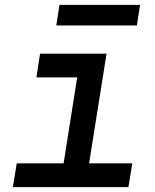

<svg xmlns="http://www.w3.org/2000/svg" viewBox="-20 -771 640 791"><path d="M212 -666H544L557 -751H225ZM33 0H509L525 -98H347L419 -550H145L130 -452H298L242 -98H49Z"/></svg>

Font: JetBrains Mono SemiBold
Style: Italic
Weight: 472
Italic angle: -9°
Monospace: yes
Designer: Philipp Nurullin, Konstantin Bulenkov
Foundry: JetBrains
Version: Version 2.305